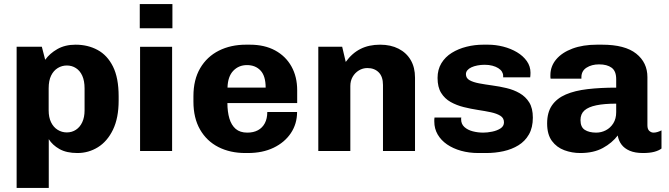

<svg xmlns="http://www.w3.org/2000/svg" viewBox="-20 -740 3281 941"><path d="M61.5 181V-511H185L201.5 -447Q223.5 -478 261.2 -499.5Q299 -521 350.5 -521Q410.5 -521 458.2 -495.2Q506 -469.5 533.8 -413.8Q561.5 -358 561.5 -268V-247Q561.5 -162 533.8 -104.5Q506 -47 460 -18.5Q414 10 359.5 10Q306 10 271.5 -9.5Q237 -29 219 -58V181ZM307.5 -91Q332.5 -91 352.2 -104Q372 -117 383.2 -141.2Q394.5 -165.5 394.5 -199V-306.5Q394.5 -344 383.2 -368.8Q372 -393.5 352.2 -406.2Q332.5 -419 307.5 -419Q283.5 -419 263 -406.5Q242.5 -394 230.5 -369.5Q218.5 -345 218.5 -307V-199Q218.5 -165 230.2 -140.8Q242 -116.5 262.5 -103.8Q283 -91 307.5 -91Z M666.5 0V-510.5H823.5V0ZM665 -601.5V-720H825V-601.5Z M1182.5 10Q1108 10 1050.5 -19.2Q993 -48.5 960.5 -105Q928 -161.5 928 -242V-269Q928 -349.5 961.2 -406Q994.5 -462.5 1052.8 -491.8Q1111 -521 1185.5 -521H1204.5Q1276.5 -521 1328.5 -492.8Q1380.5 -464.5 1408.5 -414.2Q1436.5 -364 1436.5 -297.5V-235H1094.5Q1094.5 -192.5 1104.2 -159.5Q1114 -126.5 1135.2 -108.2Q1156.5 -90 1192 -90Q1222.5 -90 1244.2 -101.8Q1266 -113.5 1278 -136.2Q1290 -159 1290 -191H1436Q1436 -133 1405.5 -87.5Q1375 -42 1321 -16Q1267 10 1195 10ZM1095 -310.5H1282Q1282 -367.5 1257 -394.2Q1232 -421 1190.5 -421Q1150 -421 1123.2 -393Q1096.5 -365 1095 -310.5Z M1540 0V-511H1657L1674.5 -436.5Q1705.5 -479.5 1746.8 -500.2Q1788 -521 1843 -521Q1895 -521 1933.5 -501.2Q1972 -481.5 1993 -445.5Q2014 -409.5 2014 -359.5V0H1857V-323.5Q1857 -364.5 1836 -385.5Q1815 -406.5 1780.5 -406.5Q1758 -406.5 1738.8 -394.8Q1719.5 -383 1708.2 -363.2Q1697 -343.5 1697 -318.5V0Z M2324.5 10Q2279 10 2239.8 -1Q2200.5 -12 2171 -32.2Q2141.5 -52.5 2125 -81Q2108.5 -109.5 2108.5 -144.5Q2108.5 -150 2108.5 -154Q2108.5 -158 2109.5 -164H2241Q2240 -161.5 2240 -159.5Q2240 -157.5 2240 -155.5Q2240 -132 2256 -117.5Q2272 -103 2296.8 -96.5Q2321.5 -90 2348.5 -90Q2368.5 -90 2392 -94.8Q2415.5 -99.5 2432.8 -110.5Q2450 -121.5 2450 -140.5Q2450 -161.5 2432.5 -172.5Q2415 -183.5 2386 -189.8Q2357 -196 2322.2 -201.2Q2287.5 -206.5 2252.5 -215.2Q2217.5 -224 2188.5 -240.2Q2159.5 -256.5 2142 -284.8Q2124.5 -313 2124.5 -358Q2124.5 -399 2143.2 -430Q2162 -461 2194.2 -481Q2226.5 -501 2266.5 -511Q2306.5 -521 2348.5 -521H2372Q2409.5 -521 2446.5 -511.5Q2483.5 -502 2513.8 -484Q2544 -466 2562 -440.5Q2580 -415 2580 -383.5Q2580 -377.5 2579.5 -371Q2579 -364.5 2578.5 -361H2446V-368.5Q2446 -379 2440 -388.8Q2434 -398.5 2422 -406Q2410 -413.5 2393.2 -418Q2376.5 -422.5 2355 -422.5Q2336.5 -422.5 2319.8 -419.2Q2303 -416 2290.2 -410Q2277.5 -404 2270.5 -395.5Q2263.5 -387 2263.5 -376.5Q2263.5 -357 2281.2 -347Q2299 -337 2328.2 -331.5Q2357.5 -326 2392.8 -321.2Q2428 -316.5 2462.8 -308.2Q2497.5 -300 2526.8 -283.2Q2556 -266.5 2573.8 -238Q2591.5 -209.5 2591.5 -163.5Q2591.5 -115 2572.5 -81.5Q2553.5 -48 2521 -28Q2488.5 -8 2447.8 1Q2407 10 2363 10Z M2824 10Q2783 10 2745.8 -3.8Q2708.5 -17.5 2685 -49.2Q2661.5 -81 2661.5 -135Q2661.5 -189 2685.2 -223.5Q2709 -258 2753.2 -277Q2797.5 -296 2860 -303.2Q2922.5 -310.5 3000 -310.5V-352Q3000 -391.5 2977.8 -408Q2955.5 -424.5 2916 -424.5Q2880 -424.5 2854.8 -408.5Q2829.5 -392.5 2829.5 -361.5V-354.5H2678.5Q2677.5 -357.5 2677.5 -362.2Q2677.5 -367 2677.5 -371.5Q2677.5 -415 2705.8 -448.8Q2734 -482.5 2785.5 -501.8Q2837 -521 2905.5 -521H2930.5Q3043 -521 3098 -477.2Q3153 -433.5 3153 -362V-126Q3153 -106.5 3162.5 -98.2Q3172 -90 3183 -90Q3192.5 -90 3202.8 -93.2Q3213 -96.5 3222 -101V-12Q3209 -2 3186.8 4Q3164.5 10 3131 10Q3092.5 10 3066.2 -1.2Q3040 -12.5 3025.8 -31.8Q3011.5 -51 3007.5 -76Q2980 -39.5 2934.8 -14.8Q2889.5 10 2824 10ZM2902 -90Q2927 -90 2949.2 -101.5Q2971.5 -113 2985.8 -135.5Q3000 -158 3000 -190.5V-232Q2942 -232 2903 -224Q2864 -216 2844.5 -198.8Q2825 -181.5 2825 -151.5Q2825 -117 2846.2 -103.5Q2867.5 -90 2902 -90Z"/></svg>

Font: Chivo Medium
Style: Regular
Weight: 500
Designer: Hector Gatti
Foundry: Omnibus-Type
Version: Version 2.002